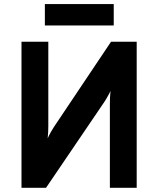

<svg xmlns="http://www.w3.org/2000/svg" viewBox="-20 -900 758 920"><path d="M83 0V-700H211.5V-294.5Q211.5 -285 210.8 -267.8Q210 -250.5 208.5 -237Q214 -250 223.2 -266.5Q232.5 -283 238 -291L512 -700H635V0H506.5V-403Q506.5 -419 507.2 -434.5Q508 -450 509.5 -464Q504 -452 493.5 -433.8Q483 -415.5 476.5 -406.5L200.5 0ZM195 -778V-880.5H525V-778Z"/></svg>

Font: Undotted
Style: Bold
Weight: 700
Designer: Delve Withrington, Dave Bailey, Thomas Jockin
Foundry: Delve Fonts LLC
Version: Version 4.000